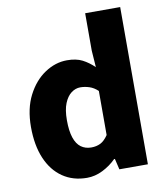

<svg xmlns="http://www.w3.org/2000/svg" viewBox="-89 -873 836 961"><g transform="rotate(-10 329.0 -392.5)"><path d="M276 14Q205 14 152.5 -22Q100 -58 71.5 -125Q43 -192 43 -285Q43 -378 77 -444.5Q111 -511 165 -547Q219 -583 278 -583Q325 -583 356 -567Q387 -551 415 -524L409 -609V-799H587V0H442L429 -55H425Q395 -25 356 -5.5Q317 14 276 14ZM323 -132Q349 -132 369.5 -142Q390 -152 409 -180V-404Q389 -423 366 -430.5Q343 -438 320 -438Q296 -438 274.5 -422Q253 -406 239.5 -373Q226 -340 226 -287Q226 -233 237.5 -198.5Q249 -164 271 -148Q293 -132 323 -132Z"/></g></svg>

Font: Noto Sans TC Thin Black
Style: Regular
Weight: 900
Version: Version 2.004-H2;hotconv 1.0.118;makeotfexe 2.5.65603